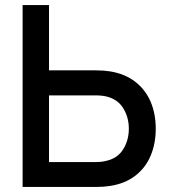

<svg xmlns="http://www.w3.org/2000/svg" viewBox="-20 -740 676 760"><path d="M69.5 -720H174V-461.5H360.5Q391 -461.5 415.5 -457.5Q474 -448 514.8 -416.8Q555.5 -385.5 576 -337.8Q596.5 -290 596.5 -230.5Q596.5 -171.5 576.2 -123.5Q556 -75.5 515.2 -44.2Q474.5 -13 415.5 -4Q391 0 360.5 0H69.5ZM356.5 -98.5Q383.5 -98.5 401.5 -103.5Q446.5 -114 468.2 -150Q490 -186 490 -230.5Q490 -275 468.2 -311Q446.5 -347 401.5 -358Q383 -362.5 356.5 -362.5H174V-98.5Z"/></svg>

Font: Manrope KiralyPet SmBd KiralyPet
Style: Regular
Weight: 600
Designer: Mikhail Sharanda
Foundry: Mikhail Sharanda
Version: Version 4.502